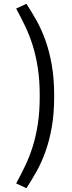

<svg xmlns="http://www.w3.org/2000/svg" viewBox="-20 -835 380 1010"><path d="M265 -330Q265 -238 252.5 -167Q240 -96 219.5 -38.5Q199 19 173 65.5Q147 112 119 155L65 130Q90 84 112.5 37Q135 -10 152 -64Q169 -118 179 -182.5Q189 -247 189 -330Q189 -412 179 -477Q169 -542 152 -596Q135 -650 112.5 -697Q90 -744 65 -790L119 -815Q147 -772 173 -725.5Q199 -679 219.5 -621.5Q240 -564 252.5 -492.5Q265 -421 265 -330Z"/></svg>

Font: Carrois Gothic SC
Style: Regular
Weight: 400
Designer: Ralph du Carrois
Foundry: Ralph du Carrois
Version: Version 1.002